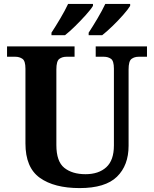

<svg xmlns="http://www.w3.org/2000/svg" viewBox="-20 -951 787 981"><path d="M387 10Q257 10 183.5 -42.5Q110 -95 110 -218V-600Q110 -640 94.5 -650.5Q79 -661 59 -661H16V-714H361V-661H319Q298 -661 283 -650Q268 -639 268 -596V-210Q268 -126 308.5 -93.5Q349 -61 417 -61Q484 -61 523 -96.5Q562 -132 562 -208V-600Q562 -640 547 -650.5Q532 -661 511 -661H469V-714H731V-661H688Q667 -661 652 -650Q637 -639 637 -596V-206Q637 -106 577.5 -48Q518 10 387 10ZM433 -784Q454 -816 478 -856.5Q502 -897 518 -931H645V-921Q635 -904 609.5 -875Q584 -846 554.5 -817.5Q525 -789 502 -771H433ZM243 -784Q264 -816 288 -856.5Q312 -897 328 -931H455V-921Q445 -904 419 -875Q393 -846 364 -817.5Q335 -789 312 -771H243Z"/></svg>

Font: NotoSerif-Bold
Style: Regular
Weight: 700
Designer: Monotype Design Team
Foundry: Monotype Imaging Inc.
Version: Version 2.007; ttfautohint (v1.8) -l 8 -r 50 -G 200 -x 14 -D